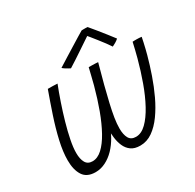

<svg xmlns="http://www.w3.org/2000/svg" viewBox="-154 -884 1068 1050"><g transform="rotate(-30 380.0 -359.0)"><path d="M163.5 -3.5Q108.5 -3.5 85.2 -39.8Q62 -76 62 -135.5Q62 -189 77 -254.8Q92 -320.5 115.5 -391Q139 -461.5 163.5 -529Q175 -529 194 -528.8Q213 -528.5 224 -527.5Q206.5 -483 188.8 -431Q171 -379 156 -326.5Q141 -274 131.8 -227.5Q122.5 -181 122.5 -147.5Q122.5 -109 135.5 -86.2Q148.5 -63.5 178.5 -63.5Q210.5 -63.5 240.2 -91Q270 -118.5 297 -167.2Q324 -216 347.8 -280.2Q371.5 -344.5 391.5 -418.5Q397 -439 404.2 -469.2Q411.5 -499.5 416.5 -520Q424 -520 435.2 -519.8Q446.5 -519.5 457.8 -519.2Q469 -519 475 -518Q456 -450.5 441.5 -394.2Q427 -338 416.5 -292.5Q406 -247 400.2 -210.5Q394.5 -174 394.5 -145.5Q394.5 -106.5 407.2 -83.5Q420 -60.5 451 -60.5Q485 -60.5 516.8 -91.5Q548.5 -122.5 577 -175Q605.5 -227.5 629.2 -293.2Q653 -359 671.5 -428Q676.5 -445.5 683.2 -474.2Q690 -503 694 -520.5Q700.5 -521 706.8 -521Q713 -521 719.5 -521Q726.5 -521 735 -520.5Q743.5 -520 750.5 -519Q747.5 -503.5 743.5 -485.5Q739.5 -467.5 735.2 -449.8Q731 -432 726.5 -416Q712 -362.5 692.2 -305.5Q672.5 -248.5 647.5 -195.5Q622.5 -142.5 592 -100Q561.5 -57.5 525.5 -32.2Q489.5 -7 447.5 -7Q411.5 -7 390 -22.8Q368.5 -38.5 357.5 -64Q346.5 -89.5 343 -119.8Q339.5 -150 339.5 -179.5L360 -199Q349.5 -159.5 329.8 -124Q310 -88.5 284 -61.5Q258 -34.5 227 -19Q196 -3.5 163.5 -3.5ZM521 -713Q537 -694.5 556.2 -670.5Q575.5 -646.5 594.8 -622.2Q614 -598 629 -578Q619.5 -569.5 608.5 -563Q597.5 -556.5 587 -551.5Q578.5 -565 563.8 -584.5Q549 -604 533.5 -623.8Q518 -643.5 506.2 -658Q494.5 -672.5 491.5 -675.5H500Q495.5 -672.5 474.8 -658.5Q454 -644.5 426.2 -626Q398.5 -607.5 372.2 -590.2Q346 -573 329.5 -563Q325.5 -565 316 -570Q306.5 -575 297.8 -581Q289 -587 285.5 -591Q311 -607 341.2 -626Q371.5 -645 400.8 -663Q430 -681 452.2 -694.8Q474.5 -708.5 483.5 -713.5Q488 -713.5 494.8 -713.8Q501.5 -714 508.8 -713.8Q516 -713.5 521 -713Z"/></g></svg>

Font: Grandstander Thin ExtraLight
Style: Italic
Weight: 250
Italic angle: -15°
Version: Version 1.200